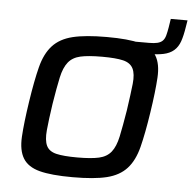

<svg xmlns="http://www.w3.org/2000/svg" viewBox="-47 -652 713 708"><g transform="rotate(5 309.5 -298.5)"><path d="M45 0ZM247 8Q168 8 124.5 -3.5Q81 -15 63 -44.5Q45 -74 48 -125Q51 -176 63 -255Q75 -334 88 -385Q101 -436 128 -465.5Q155 -495 202 -506.5Q249 -518 328 -518Q408 -518 451 -506.5Q494 -495 512 -465.5Q530 -436 527 -385Q524 -334 512 -255Q500 -176 487 -125Q474 -74 447 -44.5Q420 -15 373.5 -3.5Q327 8 247 8ZM258 -66Q309 -66 338 -72.5Q367 -79 383 -99Q399 -119 407 -156.5Q415 -194 425 -255Q434 -317 438 -354Q442 -391 432 -411Q422 -431 395 -437.5Q368 -444 317 -444Q266 -444 237 -437.5Q208 -431 192 -411Q176 -391 168 -354Q160 -317 150 -255Q141 -194 137.5 -156.5Q134 -119 143.5 -99Q153 -79 180 -72.5Q207 -66 258 -66ZM485 -510Q504 -510 516 -513Q528 -516 535 -523Q542 -530 545.5 -542.5Q549 -555 552 -573L557 -605H619L615 -581Q610 -548 602.5 -526.5Q595 -505 580 -492Q565 -479 541 -474Q517 -469 479 -469H412L418 -510Z"/></g></svg>

Font: Azeri Sans
Style: Italic
Weight: 400
Designer: Hector Gatti & Omnibus-Type (original fonts) / Cristiano Sobral (main changes and remastering)
Foundry: Omnibus-Type
Version: Version 0.07;August 21, 2020;FontCreator 13.0.0.2681 64-bit;